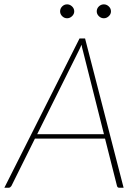

<svg xmlns="http://www.w3.org/2000/svg" viewBox="-32 -884 656 904"><path d="M0 0ZM550 0H529.5Q521.5 0 519 -8L462.5 -231.5H132.5L21.5 -8Q19 -4.5 15.8 -2.2Q12.5 0 8.5 0H-11.5L342.5 -703H368.5ZM143 -252H457.5L358.5 -644.5Q356.5 -651.5 354.8 -658.5Q353 -665.5 352 -673.5Q348.5 -665.5 345.2 -658.5Q342 -651.5 338.5 -644.5ZM317.5 -830.5Q317.5 -817.5 307.2 -807.8Q297 -798 284 -798Q270.5 -798 260.8 -807.8Q251 -817.5 251 -830.5Q251 -844 260.8 -853.8Q270.5 -863.5 284 -863.5Q297 -863.5 307.2 -853.8Q317.5 -844 317.5 -830.5ZM490.5 -830.5Q490.5 -817.5 480.2 -807.8Q470 -798 457 -798Q443.5 -798 433.5 -807.8Q423.5 -817.5 423.5 -830.5Q423.5 -844 433.5 -853.8Q443.5 -863.5 457 -863.5Q470 -863.5 480.2 -853.8Q490.5 -844 490.5 -830.5Z"/></svg>

Font: Lato Thin
Style: Italic
Weight: 200
Italic angle: -7°
Designer: Lukasz Dziedzic
Foundry: tyPoland Lukasz Dziedzic
Version: Version 2.007; 2014-02-27